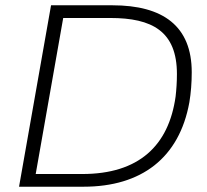

<svg xmlns="http://www.w3.org/2000/svg" viewBox="-20 -706 781 726"><path d="M52 0H296C515 0 658 -109 696 -319C702 -355 705 -393 705 -433C705 -607 597 -686 405 -686H173ZM115 -48 219 -638H397C555 -638 649 -588 649 -426C649 -396 647 -367 644 -341C618 -155 505 -48 291 -48Z"/></svg>

Font: Archivo Thin
Style: Italic
Weight: 100
Italic angle: -10°
Designer: Hector Gatti
Foundry: Omnibus-Type
Version: Version 2.001